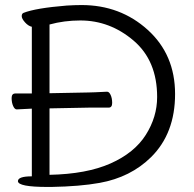

<svg xmlns="http://www.w3.org/2000/svg" viewBox="-20 -732 768 760"><path d="M169 8Q51 8 51 -15Q51 -34 106 -34V-302L47 -299H46Q38 -299 32 -312.5Q26 -326 26 -344Q26 -362 41 -362H106V-626Q92 -629 79 -643.5Q66 -658 66 -668Q66 -678 73 -681Q121 -700 244 -710Q277 -712 303 -712Q456 -712 564.5 -614Q673 -516 673 -360Q673 -204 578 -110Q497 -30 374 -8Q297 6 183 8ZM176 -40Q323 -43 417.5 -85Q512 -127 557 -198Q602 -269 602 -348Q602 -492 508.5 -571.5Q415 -651 298 -651Q234 -651 176 -635V-363L331 -366Q346 -366 403 -369H404Q412 -369 418 -356Q424 -343 424 -324.5Q424 -306 410 -306H332L176 -303Z"/></svg>

Font: LXGW Bright TC
Style: Regular
Weight: 400
Designer: Christian Thalmann (Catharsis Fonts)
Foundry: LXGW / Christian Thalmann (Catharsis Fonts) / Fontworks Inc.
Version: Version 5.501